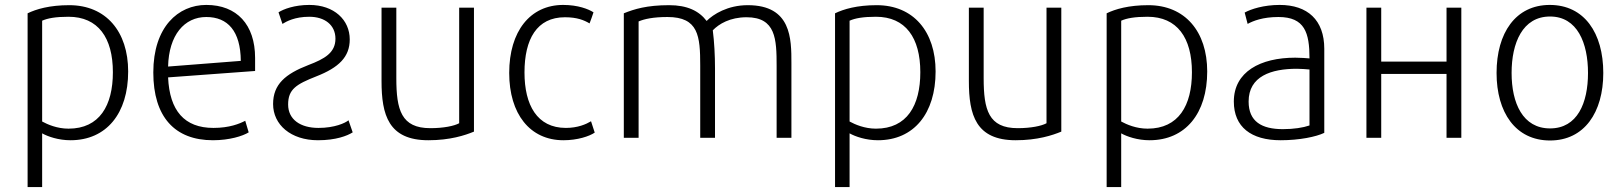

<svg xmlns="http://www.w3.org/2000/svg" viewBox="-20 -559 6576 779"><path d="M151 200V-18C174 -5 217 10 266 10C412 10 500 -99 500 -269C500 -431 410 -538 261 -538C181 -538 127 -522 92 -505V200ZM151 -66V-475C173 -485 206 -491 258 -491C378 -491 438 -406 438 -266C438 -131 384 -37 258 -37C212 -37 173 -54 151 -66Z M844 10C911 10 965 -7 989 -22L975 -69C952 -57 911 -40 846 -40C728 -40 668 -110 662 -245L1015 -271V-324C1015 -459 941 -539 817 -539C703 -539 602 -450 602 -265C602 -85 689 10 844 10ZM817 -490C904 -490 956 -433 957 -312L662 -289C665 -417 728 -490 817 -490Z M1270 10C1343 10 1389 -8 1411 -22C1405 -38 1400 -55 1394 -71C1381 -60 1338 -40 1272 -40C1199 -40 1149 -74 1149 -135C1149 -197 1182 -217 1263 -249C1355 -285 1399 -328 1399 -399C1399 -478 1336 -539 1235 -539C1175 -539 1130 -522 1110 -509L1126 -462C1142 -472 1176 -491 1235 -491C1297 -491 1341 -458 1341 -402C1341 -345 1297 -320 1231 -295C1138 -259 1088 -217 1088 -137C1088 -53 1160 10 1270 10Z M1528 -528V-230C1528 -93 1556 10 1718 10C1806 10 1867 -10 1903 -25V-528H1843V-59C1823 -48 1780 -39 1726 -39C1608 -39 1588 -113 1588 -242V-528Z M2266 10C2323 10 2371 -6 2393 -21L2378 -67C2358 -55 2324 -40 2276 -40C2159 -40 2108 -133 2108 -265C2108 -400 2158 -489 2272 -489C2322 -489 2350 -477 2372 -464C2378 -479 2383 -494 2388 -509C2368 -522 2325 -539 2265 -539C2131 -539 2046 -432 2046 -263C2046 -97 2130 10 2266 10Z M2571 0V-472C2594 -482 2631 -490 2688 -490C2814 -490 2821 -413 2821 -293V0H2881V-282C2881 -334 2878 -389 2872 -436C2897 -462 2942 -489 3009 -489C3128 -489 3131 -400 3131 -291V0H3191V-302C3191 -402 3191 -538 3014 -538C2932 -538 2874 -501 2847 -474C2816 -515 2768 -538 2695 -538C2604 -538 2553 -522 2511 -505V0Z M3427 200V-18C3450 -5 3493 10 3542 10C3688 10 3776 -99 3776 -269C3776 -431 3686 -538 3537 -538C3457 -538 3403 -522 3368 -505V200ZM3427 -66V-475C3449 -485 3482 -491 3534 -491C3654 -491 3714 -406 3714 -266C3714 -131 3660 -37 3534 -37C3488 -37 3449 -54 3427 -66Z M3911 -528V-230C3911 -93 3939 10 4101 10C4189 10 4250 -10 4286 -25V-528H4226V-59C4206 -48 4163 -39 4109 -39C3991 -39 3971 -113 3971 -242V-528Z M4529 200V-18C4552 -5 4595 10 4644 10C4790 10 4878 -99 4878 -269C4878 -431 4788 -538 4639 -538C4559 -538 4505 -522 4470 -505V200ZM4529 -66V-475C4551 -485 4584 -491 4636 -491C4756 -491 4816 -406 4816 -266C4816 -131 4762 -37 4636 -37C4590 -37 4551 -54 4529 -66Z M4986 -147C4986 -44 5056 10 5176 10C5252 10 5320 -4 5353 -20V-361C5353 -478 5285 -539 5172 -539C5107 -539 5055 -522 5030 -508L5042 -462C5064 -474 5103 -490 5167 -490C5274 -490 5293 -426 5293 -322C5280 -323 5258 -325 5235 -325C5094 -325 4986 -268 4986 -147ZM5242 -280C5262 -280 5278 -278 5293 -277V-50C5267 -41 5229 -35 5185 -35C5099 -35 5046 -66 5046 -147C5046 -250 5138 -280 5242 -280Z M5584 0V-259H5849V0H5909V-528H5849V-309H5584V-528H5524V0Z M6269 11C6408 11 6485 -103 6485 -263C6485 -425 6408 -539 6268 -539C6129 -539 6052 -425 6052 -263C6052 -103 6129 11 6269 11ZM6269 -492C6380 -492 6423 -384 6423 -263C6423 -141 6380 -38 6269 -38C6158 -38 6113 -141 6113 -263C6113 -384 6157 -492 6269 -492Z"/></svg>

Font: Repo Light
Style: Regular
Weight: 300
Designer: Stefan Peev
Foundry: Context Ltd
Version: Version 001.502